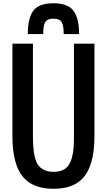

<svg xmlns="http://www.w3.org/2000/svg" viewBox="-20 -1141 651 1170"><path d="M555.7 -312.5Q555.7 -123 477.5 -47.9Q418 9.8 305.7 9.3Q141.6 9.3 87.9 -116.2Q55.7 -191.4 55.7 -312.5V-875H180.7V-312.5Q180.7 -181.2 210.9 -137.7Q241.2 -93.8 305.7 -93.8Q369.6 -93.8 397 -132.8Q423.8 -171.9 428.7 -244.6Q430.7 -272 430.7 -312.5V-875H555.7ZM149.4 -933.6Q149.4 -1031.2 183.6 -1076.2Q217.8 -1121.1 305.2 -1121.1Q393.6 -1121.1 427.7 -1075.7Q461.9 -1030.3 461.9 -933.6H368.2Q368.2 -983.4 356.4 -1005.4Q344.7 -1027.3 305.7 -1027.3Q266.6 -1027.3 254.9 -1004.9Q243.2 -982.4 243.2 -933.6Z"/></svg>

Font: Oswald
Style: Book
Weight: 400
Designer: vernon adams
Foundry: vernon adams
Version: Version 1.000